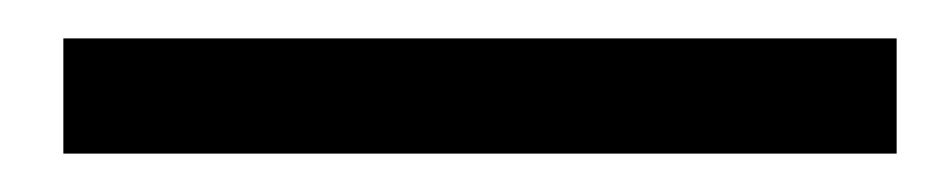

<svg xmlns="http://www.w3.org/2000/svg" viewBox="-20 14 487 100"><path d="M13 34V94H447V34Z"/></svg>

Font: Modon Arabic
Style: Regular
Weight: 400
Designer: Ahmedzaza
Foundry: Ahmedzaza
Version: Version 2.010